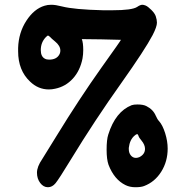

<svg xmlns="http://www.w3.org/2000/svg" viewBox="-20 -836 779 805"><path d="M506 -60Q459 -83 435 -145Q427 -168 427 -208Q427 -251 434 -272Q464 -368 532 -395Q541 -398 556 -398Q581 -398 594 -391Q622 -377 633 -351Q640 -335 647 -328Q662 -311 672.5 -277.5Q683 -244 683 -213Q683 -159 656 -116Q629 -73 584 -56Q571 -51 548 -51Q524 -51 506 -60ZM520 -211Q520 -195 528.5 -184.5Q537 -174 550 -174Q556 -174 564 -177Q588 -189 588 -212Q588 -229 573 -247Q563 -258 560 -268Q557 -279 545 -268Q524 -251 520 -216ZM56 -635Q58 -699 90.5 -749Q123 -799 167 -812Q179 -816 195 -816Q213 -816 240 -809Q290 -796 412 -793H451Q534 -793 555 -807Q568 -816 577 -816Q582 -816 590 -813Q600 -809 614.5 -794.5Q629 -780 633 -768Q638 -753 638 -741Q638 -724 620 -689Q588 -628 488 -487Q377 -331 277 -167Q227 -85 213 -68Q199 -51 181 -51Q162 -51 148.5 -69Q135 -87 135 -112Q135 -137 157 -169Q163 -178 217 -266Q312 -421 405 -552Q488 -668 487 -669Q450 -670 405 -671L323 -672Q329 -657 329 -626Q329 -608 326 -591Q316 -540 285.5 -506.5Q255 -473 211 -464Q198 -461 185 -461Q140 -461 106 -494Q56 -541 56 -621ZM168 -590Q175 -586 186 -586Q216 -586 228 -606Q233 -614 233 -624Q233 -644 211 -662Q194 -676 191 -680Q184 -687 181 -687Q179 -687 172 -680Q151 -658 151 -626Q151 -599 168 -590Z"/></svg>

Font: Chanighter Handwriting Cyr
Style: Regular
Weight: 400
Designer: Sin Chanighter
Version: Version 001.001